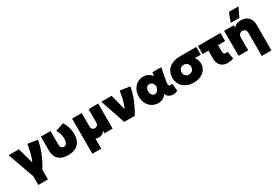

<svg xmlns="http://www.w3.org/2000/svg" viewBox="69 -2008 4960 3454"><g transform="rotate(-30 2548.5 -281.0)"><path d="M197.5 210V26L3.5 -520H216.5L334.5 -95L278.5 -138Q308.5 -188 331.5 -254.8Q354.5 -321.5 370.8 -393.2Q387 -465 396 -529.5L599.5 -497.5Q579.5 -372.5 527.2 -243.2Q475 -114 397.5 10V210Z M941 15Q842.5 15 783.8 -17.5Q725 -50 699 -106.2Q673 -162.5 673 -234V-520H873V-237Q873 -198 890.8 -176.5Q908.5 -155 942 -155Q960.5 -155 975 -163.2Q989.5 -171.5 999.5 -187Q1009.5 -202.5 1014.8 -225.5Q1020 -248.5 1020 -277.5Q1020 -313 1013.5 -346.8Q1007 -380.5 994.5 -411.8Q982 -443 963.5 -470L1135.5 -530Q1174 -476.5 1195.5 -405.2Q1217 -334 1217 -263Q1217 -172 1184.8 -110.2Q1152.5 -48.5 1091 -17Q1029.5 14.5 941 15Z M1320.5 210V-520H1520.5V-241Q1520.5 -207.5 1539.2 -186.2Q1558 -165 1591.5 -165Q1614 -165 1630 -174.8Q1646 -184.5 1654.2 -201.5Q1662.5 -218.5 1662.5 -241V-520H1862.5V0H1692.5V-51Q1670 -16 1639 -0.5Q1608 15 1573.5 15Q1557 15 1539.5 11.5Q1522 8 1504.5 2V210Z M2102.5 0 1928.5 -520H2141.5L2248 -109L2202 -149.5Q2230.5 -198 2252.8 -262.8Q2275 -327.5 2290.5 -397.2Q2306 -467 2315 -529.5L2518.5 -497.5Q2498.5 -372.5 2446.2 -244.5Q2394 -116.5 2322.5 0Z M2807 15Q2740.5 15 2683.8 -17.5Q2627 -50 2592.5 -111.5Q2558 -173 2558 -260Q2558 -325.5 2577.8 -376.8Q2597.5 -428 2631.8 -463.2Q2666 -498.5 2710.5 -516.8Q2755 -535 2805 -535Q2840 -535 2872 -525.5Q2904 -516 2930.8 -496.2Q2957.5 -476.5 2977 -445L2990 -520H3173L3123 -260Q3116.5 -226.5 3116.5 -204.2Q3116.5 -182 3124.5 -170.8Q3132.5 -159.5 3149.5 -158Q3166.5 -156.5 3194 -164L3211 -8.5Q3164.5 16 3116.2 15Q3068 14 3030.2 -9.2Q2992.5 -32.5 2978 -75Q2945 -30 2903.5 -7.5Q2862 15 2807 15ZM2831 -155Q2850.5 -155 2869.8 -166.8Q2889 -178.5 2903.8 -203.8Q2918.5 -229 2924 -269Q2921.5 -287 2915.8 -302Q2910 -317 2901.2 -328.8Q2892.5 -340.5 2881.5 -348.5Q2870.5 -356.5 2858 -360.8Q2845.5 -365 2832 -365Q2808.5 -365 2790.5 -352.5Q2772.5 -340 2762.2 -316.8Q2752 -293.5 2752 -261Q2752 -208.5 2776.5 -181.8Q2801 -155 2831 -155Z M3542.5 15Q3459 15 3392.5 -17.8Q3326 -50.5 3287.2 -110.2Q3248.5 -170 3248.5 -251Q3248.5 -307 3267.5 -355.8Q3286.5 -404.5 3326 -441.5Q3365.5 -478.5 3428 -499.2Q3490.5 -520 3577.5 -520H3900.5V-358H3774.5Q3801.5 -327.5 3814 -290.5Q3826.5 -253.5 3826.5 -216Q3826.5 -166.5 3806.8 -124.5Q3787 -82.5 3750 -51Q3713 -19.5 3660.5 -2.2Q3608 15 3542.5 15ZM3542.5 -155Q3571.5 -155 3594 -167.5Q3616.5 -180 3629.5 -202.5Q3642.5 -225 3642.5 -255Q3642.5 -300 3614.2 -327.5Q3586 -355 3542.5 -355Q3513.5 -355 3491 -342.5Q3468.5 -330 3455.5 -307.5Q3442.5 -285 3442.5 -255Q3442.5 -210 3470.8 -182.5Q3499 -155 3542.5 -155Z M4250.5 14Q4194 14 4150.2 -8.2Q4106.5 -30.5 4081.5 -76.2Q4056.5 -122 4056.5 -192V-352H3933.5V-520H4402.5V-352H4256.5V-219Q4256.5 -185.5 4270.2 -171.2Q4284 -157 4306.5 -157Q4315 -157 4324.5 -159Q4334 -161 4344.5 -164L4370.5 -7Q4339 3.5 4308.8 8.8Q4278.5 14 4250.5 14Z M4839.5 210V-268Q4839.5 -309.5 4820.2 -332.2Q4801 -355 4760.5 -355Q4734.5 -355 4716.5 -344Q4698.5 -333 4689 -313.2Q4679.5 -293.5 4679.5 -268V0H4479.5V-520H4679.5V-472Q4706.5 -504.5 4743.8 -519.8Q4781 -535 4823.5 -535Q4898.5 -535 4946.2 -506Q4994 -477 5016.8 -430.5Q5039.5 -384 5039.5 -331V210ZM4653.5 -585 4723.5 -772H4921.5L4833.5 -585Z"/></g></svg>

Font: Geologica Black
Style: Regular
Weight: 900
Designer: Sindre Bremnes, Frode Helland
Foundry: Monokrom Skriftforlag AS
Version: Version 1.010;gftools[0.9.28]